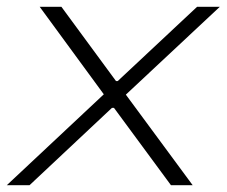

<svg xmlns="http://www.w3.org/2000/svg" viewBox="-44 -546 668 566"><path d="M-24 0 262 -268 73 -526H137L298 -307H303L537 -526H604L327 -267L524 0H460L292 -228H286L43 0Z"/></svg>

Font: Archivo Expanded Thin
Style: Italic
Weight: 250
Width: 7
Italic angle: -10°
Designer: Hector Gatti
Foundry: Omnibus-Type
Version: Version 2.001